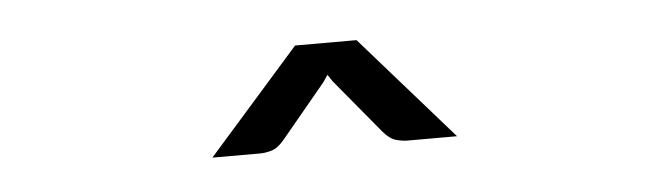

<svg xmlns="http://www.w3.org/2000/svg" viewBox="-26 -964 852 249"><g transform="rotate(-5 400.0 -840.0)"><path d="M561.5 -773H496.5Q490.5 -773 482.2 -775.2Q474 -777.5 465.5 -787.5L407 -858L401 -867L395 -858L336.5 -787.5Q328 -777.5 319.8 -775.2Q311.5 -773 305.5 -773H243L362.5 -908.5H442.5Z"/></g></svg>

Font: Lato
Style: Regular
Weight: 400
Designer: Lukasz Dziedzic with Adam Twardoch and Botio Nikoltchev
Foundry: tyPoland Lukasz Dziedzic
Version: Version 2.015; 2015-08-06; http://www.latofonts.com/